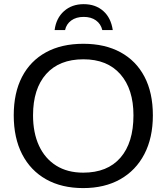

<svg xmlns="http://www.w3.org/2000/svg" viewBox="-20 -913 818 942"><path d="M730 -347.2Q730 -236.8 688.2 -156.7Q646.5 -76.7 569.8 -33.4Q493.2 9.8 388.2 9.8Q282.7 9.8 206.3 -33.2Q129.9 -76.2 88.6 -156.2Q47.4 -236.3 47.4 -347.2Q47.4 -457.5 88.1 -535.9Q128.9 -614.3 205.3 -656.2Q281.7 -698.2 389.2 -698.2Q494.6 -698.2 571 -656.7Q647.5 -615.2 688.7 -536.9Q730 -458.5 730 -347.2ZM634.8 -347.2Q634.8 -475.6 570.6 -548.8Q506.3 -622.1 389.2 -622.1Q271 -622.1 206.5 -549.8Q142.1 -477.5 142.1 -347.2Q142.1 -261.2 171.4 -198Q200.7 -134.8 255.9 -100.3Q311 -65.9 388.2 -65.9Q507.3 -65.9 571 -139.4Q634.8 -212.9 634.8 -347.2ZM390.6 -892.6Q448.7 -892.6 486.6 -859.1Q524.4 -825.7 533.2 -765.6H481.9Q474.6 -795.9 450.7 -813Q426.8 -830.1 390.6 -830.1Q353.5 -830.1 329.3 -812.3Q305.2 -794.4 299.3 -765.6H248Q255.4 -823.7 293.9 -858.2Q332.5 -892.6 390.6 -892.6Z"/></svg>

Font: Arimo
Style: Regular
Weight: 400
Designer: Steve Matteson
Foundry: Monotype Imaging Inc.
Version: Version 1.33